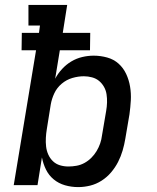

<svg xmlns="http://www.w3.org/2000/svg" viewBox="-20 -755 640 783"><path d="M299 8Q271 8 245 0.5Q219 -7 199 -23.5Q179 -40 167.5 -63.5Q156 -87 151 -113L133 0H36L127 -550H68L69 -621H139L143 -651H96V-735H254L236 -621H348L347 -550H224L205 -434Q216 -455 233 -473.5Q250 -492 271 -504.5Q292 -517 315.5 -522.5Q339 -528 362 -528Q390 -528 417 -520.5Q444 -513 463.5 -495.5Q483 -478 494.5 -453.5Q506 -429 510.5 -401.5Q515 -374 513.5 -346Q512 -318 508 -289L491 -189Q487 -165 480 -141Q473 -117 461.5 -94.5Q450 -72 433 -52Q416 -32 394 -18Q372 -4 347.5 2Q323 8 299 8ZM259 -76Q275 -76 292 -79Q309 -82 324.5 -90.5Q340 -99 352.5 -111.5Q365 -124 374 -139Q383 -154 388.5 -170Q394 -186 396 -203L413 -303Q416 -320 416.5 -337Q417 -354 414.5 -370.5Q412 -387 404 -401Q396 -415 384 -425Q372 -435 355.5 -439.5Q339 -444 322 -444Q299 -444 275 -437Q251 -430 231.5 -413.5Q212 -397 201.5 -374.5Q191 -352 187 -329L171 -229Q168 -211 167 -193Q166 -175 168 -157.5Q170 -140 177 -124.5Q184 -109 196 -97.5Q208 -86 224.5 -81Q241 -76 259 -76Z"/></svg>

Font: Iosevka HT Medium Extended
Style: Italic
Weight: 500
Width: 7
Italic angle: -9°
Monospace: yes
Designer: Belleve Invis
Foundry: Belleve Invis
Version: Version 32.3.0; ttfautohint (v1.8.4)